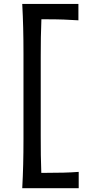

<svg xmlns="http://www.w3.org/2000/svg" viewBox="-20 -834 468 978"><path d="M93.3 124.5Q96.7 62 98.1 3.7Q99.6 -54.7 99.6 -125V-561.5Q99.6 -632.8 98.1 -691.7Q96.7 -750.5 93.3 -814H379.4V-730.5Q344.2 -732.9 304.7 -734.4Q265.1 -735.8 211.4 -735.8H190.9Q189 -689.9 188.2 -644.3Q187.5 -598.6 187.5 -545.9V-140.6Q187.5 -88.9 188 -43.9Q188.5 1 190.4 46.4H217.3Q262.2 46.4 303 45.4Q343.8 44.4 380.9 41.5V124.5Z"/></svg>

Font: Pinar-DS2-FD Medium
Style: Regular
Weight: 500
Designer: Amin Abedi
Version: Version 3.000